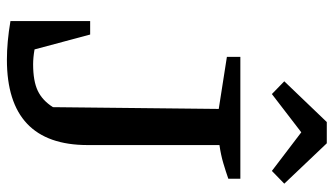

<svg xmlns="http://www.w3.org/2000/svg" viewBox="-220 -714 943 542"><g transform="rotate(90 251.0 -442.5)"><path d="M39 -1V-226H77L119 -69Q142 -65 161 -65Q208 -65 235.5 -78Q263 -91 282 -121L287 -589L140 -612V-650H484V-616Q464 -609 440.5 -602Q417 -595 389 -591V-219Q389 9 148 9Q98 9 39 -1ZM384 -894 498 -774 462 -739 353 -822 245 -739 209 -774 324 -894Z"/></g></svg>

Font: Piazzolla Medium
Style: Regular
Weight: 500
Designer: Juan Pablo del Peral
Foundry: Huerta Tipografica
Version: Version 1.330